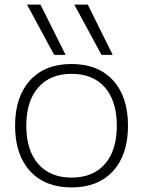

<svg xmlns="http://www.w3.org/2000/svg" viewBox="-20 -810 626 840"><path d="M217 -570 98 -790H157L267 -570ZM424 -570 305 -790H364L473 -570ZM293 10Q177 10 111.5 -61.5Q46 -133 46 -260Q46 -387 111.5 -458.5Q177 -530 293 -530Q409 -530 474.5 -458.5Q540 -387 540 -260Q540 -133 474.5 -61.5Q409 10 293 10ZM293 -33Q387 -33 439 -92.5Q491 -152 491 -260Q491 -368 439 -427.5Q387 -487 293 -487Q200 -487 147.5 -427.5Q95 -368 95 -260Q95 -152 147.5 -92.5Q200 -33 293 -33Z"/></svg>

Font: M PLUS 1 Light
Style: Regular
Weight: 300
Designer: Coji Morishita
Foundry: UNDERFOREST DESIGN
Version: Version 1.001